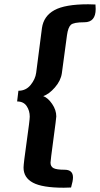

<svg xmlns="http://www.w3.org/2000/svg" viewBox="-20 -735 467 897"><path d="M182 -286Q204 -278 223.5 -249.5Q243 -221 243 -191Q243 -184 229.5 -84Q216 16 216 25Q216 43 230 50.5Q244 58 282 58Q321 58 321 94Q321 110 312 141Q299 142 278 142Q178 142 134 118.5Q90 95 90 48Q90 30 104.5 -72Q119 -174 119 -190Q119 -218 104.5 -239.5Q90 -261 60 -261L66 -311Q101 -311 123 -338Q145 -365 149 -395L176 -604Q184 -660 234 -687.5Q284 -715 392 -715Q414 -715 426 -714Q427 -707 427 -693Q427 -631 374 -631Q324 -631 311 -619Q298 -607 293 -571L269 -393Q264 -358 236.5 -326.5Q209 -295 182 -286Z"/></svg>

Font: Overlock Black
Style: Italic
Weight: 900
Designer: Dario Muhafara
Foundry: Dario Manuel Muhafara
Version: Version 1.002